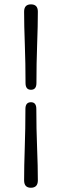

<svg xmlns="http://www.w3.org/2000/svg" viewBox="-20 -742 284 880"><path d="M147 -361.5Q147 -330.5 122 -330.5Q97 -330.5 97 -361.5Q97 -451 93.8 -538Q90.5 -625 90.5 -688.5Q90.5 -722 122 -722Q153.5 -722 153.5 -688.5Q153.5 -625 150.2 -537.8Q147 -450.5 147 -361.5ZM96.5 -242.5Q96.5 -273.5 122 -273.5Q146.5 -273.5 146.5 -242.5Q146.5 -152.5 150 -65.5Q153.5 21.5 153.5 84.5Q153.5 118.5 121.5 118.5Q90.5 118.5 90.5 84.5Q90.5 21.5 93.5 -65.8Q96.5 -153 96.5 -242.5Z"/></svg>

Font: Fraunces 144pt S050
Style: Bold
Weight: 700
Version: Version 1.000; ttfautohint (v1.8.3)